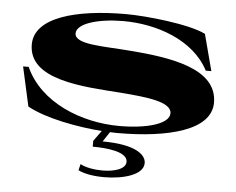

<svg xmlns="http://www.w3.org/2000/svg" viewBox="-52 -576 1050 855"><g transform="rotate(5 473.0 -149.0)"><path d="M484 16C712 16 902 -32 902 -156C902 -310 690 -340 510 -354C393 -364 261 -359 261 -410C261 -455 358 -483 469 -483C615 -483 784 -428 853 -295H878L835 -458C761 -495 568 -515 477 -515C253 -515 71 -465 71 -344C71 -185 314 -176 486 -164C599 -155 713 -144 713 -92C713 -45 616 -16 491 -16C322 -16 135 -89 66 -243H41L80 -67C163 -21 307 5 415 13L381 60V86C440 86 537 94 537 140C537 173 486 188 433 188C395 188 357 181 334 168L327 196C354 210 398 217 443 217C528 217 618 192 618 139C618 98 563 59 423 59L452 15Z"/></g></svg>

Font: Sprat Extended
Style: Bold
Weight: 700
Width: 9
Designer: Ethan Nakache
Foundry: Collletttivo
Version: Version 2.000;Glyphs 3.2 (3217)